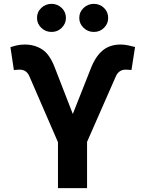

<svg xmlns="http://www.w3.org/2000/svg" viewBox="-20 -966 747 986"><path d="M277.7 0V-235.7L130.7 -574.6Q123.7 -591.1 111.4 -599.7Q99 -608.2 81.4 -608.4Q74.2 -608.2 63.8 -607.5Q53.3 -606.8 51.2 -606.4L33.6 -723.8Q49.5 -729.1 67.6 -733.2Q85.7 -737.3 107.2 -737.3Q158.3 -737.3 197.4 -711.7Q236.5 -686.1 262.5 -616L353.9 -380.7L445.1 -611.3Q469.5 -675.3 506.5 -706.3Q543.6 -737.3 598.8 -737.3Q618 -737.3 637.6 -733.3Q657.3 -729.3 673.6 -724.6L655.1 -606.4Q652.7 -606.8 642.3 -607.5Q631.9 -608.2 625.2 -608.4Q606.5 -608.2 594.1 -598.9Q581.7 -589.6 575.2 -574.6L427.1 -237.5V0ZM244.9 -802Q214 -801.8 191.9 -823.2Q169.9 -844.6 170.1 -873.8Q169.9 -904.4 191.9 -925.2Q214 -946 244.9 -946.3Q275.5 -946 297 -925.2Q318.6 -904.4 318.6 -873.8Q318.6 -844.6 297 -823.2Q275.5 -801.8 244.9 -802ZM461.9 -802Q431.2 -801.8 409.2 -823.2Q387.1 -844.6 387.1 -873.8Q387.1 -904.4 409.2 -925.2Q431.2 -946 461.9 -946.3Q492.8 -946 514.3 -925.2Q535.7 -904.4 535.5 -873.8Q535.7 -844.6 514.3 -823.2Q492.8 -801.8 461.9 -802Z"/></svg>

Font: Inter V
Style: 
Weight: 400
Designer: Rasmus Andersson
Foundry: rsms
Version: Version 4.000;git-a3f224843